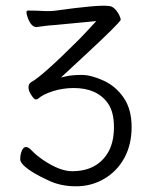

<svg xmlns="http://www.w3.org/2000/svg" viewBox="-20 -497 540 674"><path d="M69 89Q51 74 51 62Q51 46 56.5 32.5Q62 19 71 19Q80 19 93 33Q106 47 132 65Q190 104 233 104Q321 104 360 37Q380 2 380 -51Q380 -104 359 -134Q321 -188 239 -188Q201 -188 166 -177Q131 -166 113 -150Q111 -148 105 -148Q100 -148 90 -163Q80 -178 80 -190.5Q80 -203 90 -209Q129 -230 258 -359Q288 -390 318 -423L171 -409Q153 -408 138.5 -406Q124 -404 108 -402Q90 -402 78 -433Q73 -446 73 -455Q73 -460 79 -460Q106 -460 141 -458Q162 -458 170 -459Q327 -481 361 -476Q382 -476 399 -443Q404 -432 404 -426H403Q392 -409 290 -314L194 -225L212 -229Q233 -234 266.5 -234Q300 -234 343.5 -214Q387 -194 414.5 -153.5Q442 -113 442 -51.5Q442 10 417 56.5Q392 103 347 130Q302 157 246.5 157Q191 157 147 135Q93 110 69 89Z"/></svg>

Font: Moon Stars Kai HW Light
Style: Regular
Weight: 300
Designer: GuiWonder
Version: Version 1.101